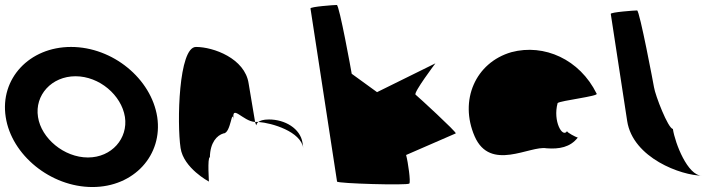

<svg xmlns="http://www.w3.org/2000/svg" viewBox="-39 -745 2915 773"><path d="M-16 -274C7 -121 165 8 333 8C501 8 617 -121 594 -274C570 -428 415 -556 247 -556C79 -556 -40 -428 -16 -274ZM114 -274C100 -362 169 -438 265 -438C361 -438 450 -362 464 -274C477 -188 411 -111 315 -111C219 -111 127 -188 114 -274Z M688 -149C700 -68 802 -14 802 -14C803 -6 795 -112 806 -112C807 -171 834 -200 861 -208C891 -208 894 -314 902 -261C891 -331 939 -256 988 -254C984 -281 972 -346 962 -409C947 -510 820 -556 750 -556C680 -556 673 -250 688 -149ZM988 -254C990 -246 992 -242 993 -241C994 -237 991 -246 1001 -254ZM1001 -254C1057 -250 1172 -215 1182 -149L1179 -170C1170 -228 1108 -264 1044 -264C1020 -264 1008 -259 1001 -254Z M1318 -14C1319 -6 1602 2 1609 -6C1615 -13 1604 -91 1596 -121L1796 -208C1800 -213 1643 -357 1634 -364C1625 -372 1714 -490 1714 -490L1479 -374L1377 -448C1376 -456 1327 -725 1317 -725C1306 -725 1210 -718 1211 -711Z M1872 -196C1935 -52 2095 -160 2161 -148C2212 -144 2257 -152 2287 -191C2279 -193 2243 -212 2244 -217C2226 -188 2186 -257 2206 -330C2216 -340 2375 -358 2363 -368C2295 -506 2152 -570 2020 -535C1875 -493 1809 -341 1872 -196ZM2244 -218V-217ZM2288 -192 2287 -191C2289 -191 2289 -191 2288 -190Z M2486 -258C2509 -108 2706 -38 2786 -38C2730 -38 2679 -167 2670 -226C2651 -227 2599 -361 2594 -394C2593 -401 2536 -703 2526 -703C2516 -703 2419 -696 2420 -689Z"/></svg>

Font: Ampere
Style: RevIta
Weight: 400
Version: Version 1